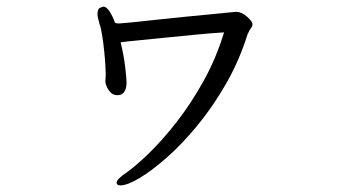

<svg xmlns="http://www.w3.org/2000/svg" viewBox="-20 -510 1040 581"><path d="M696 -474Q711 -474 727.5 -459.5Q744 -445 744 -436Q744 -432 741.5 -428Q739 -424 735 -418Q735 -418 734 -416L730 -408Q729 -407 729 -406Q704 -326 664 -256.5Q624 -187 577.5 -130.5Q531 -74 485 -33.5Q439 7 402 29Q365 51 344 51Q338 51 335 48Q333 47 333 43Q333 32 363 12Q390 -7 430 -45.5Q470 -84 513.5 -139.5Q557 -195 595.5 -264Q634 -333 658 -412Q624 -410 576 -405.5Q528 -401 480 -396Q432 -391 395 -387.5Q358 -384 345 -382Q355 -341 359 -305.5Q363 -270 363 -262Q363 -233 348 -225Q346 -223 343 -223Q340 -222 335 -222Q319 -222 309.5 -236.5Q300 -251 299 -261V-266Q299 -271 299.5 -276Q300 -281 300 -285Q300 -291 299 -310Q298 -329 295.5 -353.5Q293 -378 289.5 -401Q286 -424 281 -438Q280 -443 277.5 -451.5Q275 -460 275 -467Q275 -484 284 -487Q293 -490 293 -490Q302 -490 311.5 -475.5Q321 -461 328 -441Q331 -440 334 -439.5Q337 -439 340 -439Q345 -439 375.5 -442Q406 -445 450.5 -450Q495 -455 542.5 -459.5Q590 -464 630.5 -468Q671 -472 691 -474Z"/></svg>

Font: Klee One SemiBold
Style: Regular
Weight: 600
Designer: Fontworks Inc.
Foundry: Fontworks Inc.
Version: Version 1.00;January 12, 2022;FontCreator 13.0.0.2683 64-bit